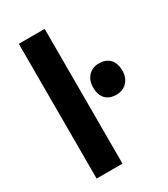

<svg xmlns="http://www.w3.org/2000/svg" viewBox="-183 -826 801 913"><g transform="rotate(-30 217.5 -370.0)"><path d="M72 0V-740H214V0ZM354 -298Q316 -298 295 -320Q274 -342 274 -383Q274 -421 296 -445Q318 -469 354 -469Q393 -469 414 -446.5Q435 -424 435 -383Q435 -346 412.5 -322Q390 -298 354 -298Z"/></g></svg>

Font: Readex Pro SemiBold
Style: Regular
Weight: 600
Designer: Bonnie Shaver-Troup, Thomas Jockin
Foundry: Lexend
Version: Version 1.204; ttfautohint (v1.8.4.7-5d5b)